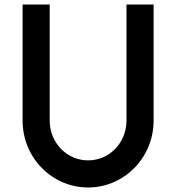

<svg xmlns="http://www.w3.org/2000/svg" viewBox="-20 -820 780 850"><path d="M370 10C530 10 660 -122 660 -286V-800H540V-286C540 -189 465 -110 370 -110C275 -110 200 -189 200 -286V-800H80V-286C80 -122 210 10 370 10Z"/></svg>

Font: Gauge Heavy
Style: Bold
Weight: 900
Designer: Daniel Pimley
Foundry: Daniel Pimley
Version: Version 1.003;PS 001.001;hotconv 1.0.56